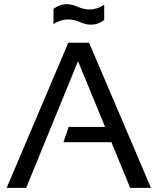

<svg xmlns="http://www.w3.org/2000/svg" viewBox="-20 -904 759 924"><path d="M106 0H12.2L308.6 -698.2H408.7L706.5 0H606.4L516.1 -219.7H285.2L310.1 -293H485.8L355.5 -609.4ZM237.3 -861.3Q266.6 -883.8 300.8 -883.8Q326.2 -883.8 354.5 -871.1Q382.8 -858.4 410.2 -858.4Q446.8 -858.4 481.4 -880.9V-807.6Q452.1 -785.2 418 -785.2Q392.6 -785.2 364.3 -797.9Q335.9 -810.5 308.6 -810.5Q272 -810.5 237.3 -788.1Z"/></svg>

Font: Sansation
Style: Regular
Weight: 400
Designer: Bernd Montag
Version: Version 1.301